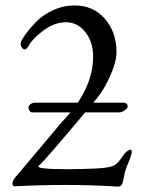

<svg xmlns="http://www.w3.org/2000/svg" viewBox="-20 -684 525 707"><path d="M418 -270H99Q93 -270 89 -276Q85 -282 85 -288.5Q85 -295 92.5 -300.5Q100 -306 109 -306H436Q441 -306 445.5 -302.5Q450 -299 450 -292Q450 -285 439 -277.5Q428 -270 418 -270ZM86 -516Q78 -502 71 -502Q64 -502 59 -511.5Q54 -521 57.5 -530.5Q61 -540 76 -560.5Q91 -581 115 -605.5Q139 -630 176.5 -647Q214 -664 254 -664Q324 -664 366.5 -614.5Q409 -565 409 -492Q409 -457 386.5 -406Q364 -355 336 -321Q142 -88 125 -76Q115 -69 134 -65Q136 -65 153.5 -63Q171 -61 227.5 -61Q284 -61 333 -63.5Q382 -66 398.5 -74Q415 -82 433 -111Q445 -129 460 -133Q463 -134 464 -131.5Q465 -129 465 -123.5Q465 -118 461.5 -108Q458 -98 453 -85.5Q448 -73 446.5 -70Q445 -67 443 -60Q439 -49 434.5 -23Q430 3 417 3H412Q316 -3 223 -3Q130 -3 34 2Q26 2 26 -8Q26 -18 34 -28L209 -236Q323 -354 323 -476Q323 -529 294.5 -565.5Q266 -602 223 -602Q180 -602 139 -571Q98 -540 86 -516Z"/></svg>

Font: EB Garamond
Style: Regular
Weight: 400
Version: Version 0.012